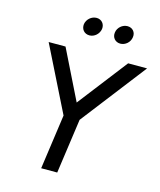

<svg xmlns="http://www.w3.org/2000/svg" viewBox="-137 -1058 965 1155"><g transform="rotate(15 345.5 -480.0)"><path d="M231 0H331L379 -341L691 -745H573L335 -437L183 -745H78L279 -341ZM255 -904C251 -872 272 -847 304 -847C335 -847 363 -872 368 -904C372 -935 351 -960 320 -960C288 -960 260 -935 255 -904ZM448 -904C443 -872 465 -847 496 -847C528 -847 556 -872 560 -904C565 -935 544 -960 512 -960C481 -960 452 -935 448 -904Z"/></g></svg>

Font: Mluvka Medium
Style: Italic
Weight: 500
Italic angle: -8°
Designer: Modified by Jiří Krblich, Original typeface by Gumpita Rahayu
Foundry: Gumpita Rahayu & Jiří Krblich
Version: Version 2.000;Glyphs 3.1.1 (3134)